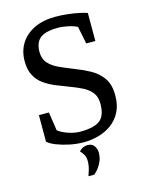

<svg xmlns="http://www.w3.org/2000/svg" viewBox="-125 -737 765 1000"><g transform="rotate(-15 257.0 -236.5)"><path d="M250 10Q210 10 172 2Q134 -6 103.5 -18Q73 -30 58 -44V-187H112L127 -87Q149 -70 182.5 -59Q216 -48 244 -48Q318 -48 350.5 -72.5Q383 -97 383 -162Q383 -200 364.5 -223Q346 -246 315.5 -261Q285 -276 250 -289Q217 -301 183 -315Q149 -329 121 -348.5Q93 -368 76 -399Q59 -430 59 -477Q59 -532 85 -573Q111 -614 159 -637Q207 -660 273 -660Q306 -660 340.5 -656Q375 -652 402.5 -646Q430 -640 442 -635V-484H393L374 -578Q356 -588 326.5 -594.5Q297 -601 270 -601Q220 -601 193 -588.5Q166 -576 156 -554Q146 -532 146 -505Q146 -466 167.5 -442.5Q189 -419 223.5 -403.5Q258 -388 296 -373Q338 -357 377.5 -336Q417 -315 443 -279.5Q469 -244 469 -184Q469 -131 449.5 -94Q430 -57 398 -34Q366 -11 327 -0.5Q288 10 250 10ZM225 187Q230 172 234 159.5Q238 147 240 134.5Q242 122 242 108Q242 89 234 75Q226 61 216 51Q226 39 238.5 34Q251 29 261 29Q287 29 298 46Q309 63 309 81Q309 106 301 125.5Q293 145 282.5 159Q272 173 264 180Q256 187 256 187Z"/></g></svg>

Font: Faustina VF Beta
Style: Regular
Weight: 400
Designer: Alfonso Garcia
Foundry: Omnibus-Type
Version: Version 1.006